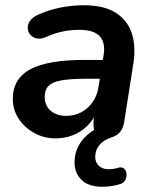

<svg xmlns="http://www.w3.org/2000/svg" viewBox="-20 -519 587 734"><path d="M372 195Q318 195 291.5 168.5Q265 142 265 103Q265 62 285.5 29.5Q306 -3 346 -26L342 -17Q338 -26 337.5 -37Q337 -48 338 -61L348 -124L355 -104Q341 -65 315.5 -39.5Q290 -14 258.5 -2Q227 10 193 10Q148 10 111 -10.5Q74 -31 51.5 -65Q29 -99 29 -141Q29 -218 95.5 -254Q162 -290 304 -290H384L373 -218H310Q251 -218 216 -212Q181 -206 166 -191Q151 -176 151 -149Q151 -114 174.5 -95Q198 -76 232 -76Q264 -76 290 -89.5Q316 -103 334 -128.5Q352 -154 357 -189L376 -308Q384 -355 361.5 -380Q339 -405 283 -405Q250 -405 219 -398.5Q188 -392 155 -377Q136 -369 121 -372Q106 -375 96.5 -385.5Q87 -396 86 -410.5Q85 -425 94.5 -439Q104 -453 126 -463Q168 -482 213.5 -490.5Q259 -499 299 -499Q378 -499 423 -470Q468 -441 484 -391Q500 -341 490 -277L455 -54Q451 -29 439 -14.5Q427 0 407 6Q376 16 360 35.5Q344 55 344 81Q344 102 358 115Q372 128 395 128Q403 128 411 127Q419 126 429 123Q445 118 453.5 125Q462 132 463.5 144.5Q465 157 459.5 168Q454 179 442 184Q427 189 408.5 192Q390 195 372 195Z"/></svg>

Font: Nunito Variable Extra Light
Style: Italic
Weight: 200
Italic angle: -9°
Designer: Vernon Adams
Foundry: Vernon Adams
Version: Version 3.602